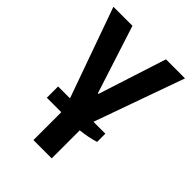

<svg xmlns="http://www.w3.org/2000/svg" viewBox="-205 -795 891 891"><g transform="rotate(45 240.0 -350.0)"><path d="M317 -257H395V-203Q350 -189 300 -184V0H180V-183H85V-257H163L5 -700H130L238 -365H242L350 -700H475Z"/></g></svg>

Font: Cuprum
Style: Bold
Weight: 700
Designer: Jovanny Lemonad
Foundry: Jovanny Lemonad
Version: Version 2.000